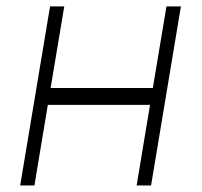

<svg xmlns="http://www.w3.org/2000/svg" viewBox="-20 -565 616 585"><path d="M445.7 -296.9 443.2 -282.3 487.2 -545.5H531.2L440.3 0H396.3L437.1 -245.4H125.7L84.9 0H41.5L132.5 -545.5H175.8L134.2 -296.9Z"/></svg>

Font: Inter UI Extra Light
Style: Italic
Weight: 200
Italic angle: -9.39999°
Designer: Rasmus Andersson
Foundry: rsms
Version: 3.2;8d6f07862